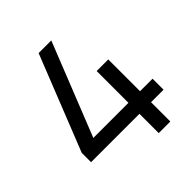

<svg xmlns="http://www.w3.org/2000/svg" viewBox="-185 -778 901 901"><g transform="rotate(-45 265.0 -328.0)"><path d="M350 4H427V-124H510V-197H427V-408H350V-197H117L301 -660H217L29 -186V-124H350Z"/></g></svg>

Font: TitilliumText22L
Style: 400 wt
Weight: 400
Designer: Campivisivi
Foundry: Campivisivi
Version: 1.000